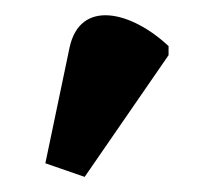

<svg xmlns="http://www.w3.org/2000/svg" viewBox="-20 -837 283 254"><path d="M92 -603 203 -764V-776C154 -822 86 -839 72 -774L40 -621Z"/></svg>

Font: Noto Serif SemiCondensed
Style: Bold
Weight: 700
Width: 4
Designer: Monotype Design Team
Foundry: Monotype Imaging Inc.
Version: Version 2.015